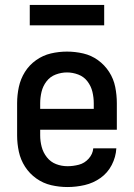

<svg xmlns="http://www.w3.org/2000/svg" viewBox="-20 -746 540 774"><path d="M252 8Q287 8 321.5 0Q356 -8 385 -28.5Q414 -49 430.5 -81Q447 -113 449 -148H356Q354 -125 337.5 -106.5Q321 -88 298 -82Q275 -76 252 -76Q228 -76 206 -84.5Q184 -93 169 -112Q154 -131 148 -154Q142 -177 142 -200V-223H451V-330Q451 -363 444.5 -395.5Q438 -428 420 -456Q402 -484 375 -503.5Q348 -523 315.5 -530.5Q283 -538 250 -538Q217 -538 185 -530.5Q153 -523 125.5 -503.5Q98 -484 80.5 -456Q63 -428 56 -395.5Q49 -363 49 -330V-200Q49 -167 56 -134.5Q63 -102 81 -74Q99 -46 126.5 -26.5Q154 -7 186.5 0.5Q219 8 252 8ZM142 -307V-330Q142 -353 147.5 -376Q153 -399 167.5 -418Q182 -437 204.5 -445.5Q227 -454 250 -454Q273 -454 295.5 -445.5Q318 -437 332.5 -418Q347 -399 352.5 -376Q358 -353 358 -330V-307ZM100 -644H400V-726H100Z"/></svg>

Font: Iosevka SS08 Medium
Style: Regular
Weight: 500
Monospace: yes
Designer: Belleve Invis
Foundry: Belleve Invis
Version: Version 3.4.3; ttfautohint (v1.8.3)